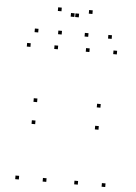

<svg xmlns="http://www.w3.org/2000/svg" viewBox="-62 -996 745 1053"><g transform="rotate(5 310.0 -469.5)"><path d="M557.8 10V-10H537.8V10ZM557.8 -720V-740H537.8V-720ZM406.8 -720V-740H386.8V-720ZM406.8 10V-10H386.8V10ZM233.2 10V-10H213.2V10ZM233.2 -720V-740H213.2V-720ZM82.2 -720V-740H62.2V-720ZM82.2 10V-10H62.2V10ZM493.6 -299.9V-319.9H473.6V-299.9ZM493.6 -421.2V-441.2H473.6V-421.2ZM145.1 -421.2V-441.2H125.1V-421.2ZM145.1 -299.9V-319.9H125.1V-299.9ZM247 -802.5V-822.5H227V-802.5ZM332.3 -904.5V-924.5H312.3V-904.5ZM307.7 -904.5V-924.5H287.7V-904.5ZM393 -802.5V-822.5H373V-802.5ZM522.2 -802.5V-822.5H502.2V-802.5ZM405.2 -929.4V-949.4H385.2V-929.4ZM234.8 -929.4V-949.4H214.8V-929.4ZM117.8 -802.5V-822.5H97.8V-802.5Z"/></g></svg>

Font: Monaspace Krypton Dots Var
Style: Regular
Weight: 400
Designer: Riley Cran and the Lettermatic Team
Version: Version 1.100 (Monaspace Krypton Dots)